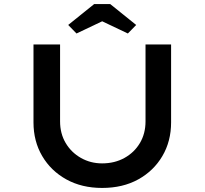

<svg xmlns="http://www.w3.org/2000/svg" viewBox="-20 -920 1008 946"><path d="M483 6Q383 6 307 -36Q231 -78 188 -151Q145 -224 145 -317V-701H276V-322Q276 -262 303.5 -215.5Q331 -169 378.5 -142Q426 -115 483 -115Q545 -115 593.5 -142Q642 -169 669.5 -215.5Q697 -262 697 -322V-701H823V-317Q823 -224 780 -151Q737 -78 661 -36Q585 6 483 6ZM357 -755 316 -797 444 -900H523L651 -797L610 -755L469 -822H498Z"/></svg>

Font: Lexend Peta Medium
Style: Regular
Weight: 500
Designer: Bonnie Shaver-Troup, Thomas Jockin
Foundry: Lexend
Version: Version 1.007